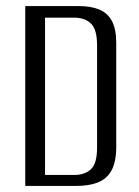

<svg xmlns="http://www.w3.org/2000/svg" viewBox="-20 -611 456 631"><path d="M63 0V-591H240Q278 -591 305.5 -580Q333 -569 347.5 -542.5Q362 -516 362 -470V-129Q362 -78 346 -50Q330 -22 300.5 -11Q271 0 232 0ZM128 -36H224Q258 -36 278.5 -54.5Q299 -73 299 -126V-462Q299 -515 278.5 -534Q258 -553 224 -553H128Z"/></svg>

Font: Alumni Sans Thin
Style: Regular
Weight: 400
Version: Version 1.018